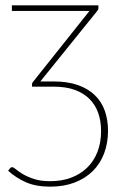

<svg xmlns="http://www.w3.org/2000/svg" viewBox="-20 -513 466 719"><path d="M348.5 -482Q348.5 -476.5 342.5 -470L131 -208H180.5Q233 -208 271.5 -194.5Q310 -181 335.2 -156.5Q360.5 -132 372.5 -98Q384.5 -64 384.5 -23.5Q384.5 23 369.8 61.8Q355 100.5 327 128Q299 155.5 258.8 170.8Q218.5 186 168 186Q115 186 77.8 169.8Q40.5 153.5 10.5 126.5L17 118Q21 113 25 113Q30.5 113 40 121.2Q49.5 129.5 66 139.2Q82.5 149 107.2 157.2Q132 165.5 168.5 165.5Q211 165.5 246 152.5Q281 139.5 306 115.2Q331 91 344.8 56.2Q358.5 21.5 358.5 -22Q358.5 -59.5 347.8 -90Q337 -120.5 315 -142.5Q293 -164.5 259.8 -176.5Q226.5 -188.5 181 -188.5H100V-197Q100 -201 101.2 -203.2Q102.5 -205.5 104.5 -207.5L315 -472H24.5V-493H348.5Z"/></svg>

Font: Lato ExtraLight
Style: Regular
Weight: 275
Designer: Lukasz Dziedzic with Adam Twardoch and Botio Nikoltchev
Foundry: tyPoland Lukasz Dziedzic
Version: Version 2.015; 2015-08-06; http://www.latofonts.com/